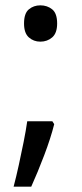

<svg xmlns="http://www.w3.org/2000/svg" viewBox="-20 -570 308 719"><path d="M70 -482Q70 -520 88 -535Q106 -550 131 -550Q157 -550 175.5 -535Q194 -520 194 -482Q194 -446 175.5 -430Q157 -414 131 -414Q106 -414 88 -430Q70 -446 70 -482ZM183 -105Q170 -53 145.5 11.5Q121 76 97 129H31Q41 91 50.5 47.5Q60 4 68.5 -38.5Q77 -81 82 -116H176Z"/></svg>

Font: Noto Sans Lepcha
Style: Regular
Weight: 400
Designer: Monotype Design Team
Foundry: Monotype Imaging Inc.
Version: Version 2.006; ttfautohint (v1.8.4.7-5d5b)